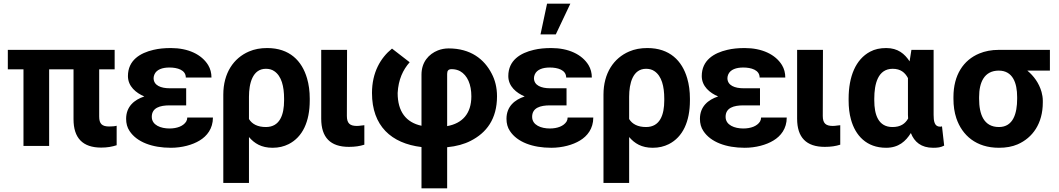

<svg xmlns="http://www.w3.org/2000/svg" viewBox="-20 -802 5817 1055"><path d="M23 -421H109V0H250V-421H384V-147C384 -44 434 9 536 9C570 9 596 4 621 -4V-111C610 -108 595 -107 580 -107C540 -107 525 -122 525 -162V-421H610V-528H23Z M673 -149C673 -124 679 -101 692 -82C732 -21 817 10 919 10C980 10 1038 -6 1077 -30C1117 -54 1150 -95 1150 -156H1009C1009 -148 1007 -141 1003 -134C987 -109 953 -96 911 -96C864 -96 814 -114 814 -160C814 -210 859 -223 912 -223H1003V-317H912C865 -317 824 -332 824 -373C824 -380 826 -387 829 -394C841 -420 872 -431 911 -431C954 -431 1001 -418 1001 -376H1142C1142 -401 1136 -424 1124 -444C1088 -503 1014 -538 919 -538C884 -538 852 -535 823 -528C750 -511 683 -471 683 -384C683 -327 728 -291 773 -272C718 -254 673 -217 673 -149Z M1207 203H1348V-49C1378 -14 1416 10 1478 10C1511 10 1540 3 1566 -10C1643 -49 1682 -134 1682 -250V-260C1682 -301 1677 -338 1667 -372C1639 -468 1571 -538 1448 -538C1411 -538 1378 -532 1348 -519C1264 -483 1207 -401 1207 -282ZM1348 -148V-270C1348 -344 1368 -424 1441 -424C1459 -424 1474 -420 1487 -411C1527 -384 1541 -327 1541 -260V-250C1541 -172 1518 -104 1441 -104C1396 -104 1365 -120 1348 -148Z M1745 -150C1745 -47 1795 5 1897 5C1931 5 1957 1 1982 -7V-114L1964 -112C1957 -111 1950 -110 1941 -110C1902 -110 1886 -125 1886 -165L1887 -528H1745Z M2024 -291C2024 -110 2130 -14 2296 6V233H2437V7C2488 2 2531 -10 2566 -28C2653 -72 2711 -148 2711 -273C2711 -321 2700 -363 2682 -397C2641 -477 2566 -536 2445 -536C2424 -536 2404 -532 2386 -525C2336 -505 2296 -461 2296 -392V-111C2211 -129 2165 -189 2165 -291C2169 -365 2194 -418 2231 -460L2134 -535C2071 -484 2024 -404 2024 -291ZM2437 -109V-396C2437 -414 2444 -422 2462 -422C2479 -422 2495 -418 2508 -411C2549 -388 2570 -337 2570 -273C2570 -177 2520 -124 2437 -109Z M2763 -149C2763 -124 2769 -101 2782 -82C2822 -21 2907 10 3009 10C3070 10 3128 -6 3167 -30C3207 -54 3240 -95 3240 -156H3099C3099 -148 3097 -141 3093 -134C3077 -109 3043 -96 3001 -96C2954 -96 2904 -114 2904 -160C2904 -210 2949 -223 3002 -223H3093V-317H3002C2955 -317 2914 -332 2914 -373C2914 -380 2916 -387 2919 -394C2931 -420 2962 -431 3001 -431C3044 -431 3091 -418 3091 -376H3232C3232 -401 3226 -424 3214 -444C3178 -503 3104 -538 3009 -538C2974 -538 2942 -535 2913 -528C2840 -511 2773 -471 2773 -384C2773 -327 2818 -291 2863 -272C2808 -254 2763 -217 2763 -149ZM2950 -613H3034L3114 -782H2986Z M3296 203H3437V-49C3467 -14 3505 10 3567 10C3600 10 3629 3 3655 -10C3732 -49 3771 -134 3771 -250V-260C3771 -301 3766 -338 3756 -372C3728 -468 3660 -538 3537 -538C3500 -538 3467 -532 3437 -519C3353 -483 3296 -401 3296 -282ZM3437 -148V-270C3437 -344 3457 -424 3530 -424C3548 -424 3563 -420 3576 -411C3616 -384 3630 -327 3630 -260V-250C3630 -172 3607 -104 3530 -104C3485 -104 3454 -120 3437 -148Z M3826 -149C3826 -124 3832 -101 3845 -82C3885 -21 3970 10 4072 10C4133 10 4191 -6 4230 -30C4270 -54 4303 -95 4303 -156H4162C4162 -148 4160 -141 4156 -134C4140 -109 4106 -96 4064 -96C4017 -96 3967 -114 3967 -160C3967 -210 4012 -223 4065 -223H4156V-317H4065C4018 -317 3977 -332 3977 -373C3977 -380 3979 -387 3982 -394C3994 -420 4025 -431 4064 -431C4107 -431 4154 -418 4154 -376H4295C4295 -401 4289 -424 4277 -444C4241 -503 4167 -538 4072 -538C4037 -538 4005 -535 3976 -528C3903 -511 3836 -471 3836 -384C3836 -327 3881 -291 3926 -272C3871 -254 3826 -217 3826 -149Z M4360 -150C4360 -47 4410 5 4512 5C4546 5 4572 1 4597 -7V-114L4579 -112C4572 -111 4565 -110 4556 -110C4517 -110 4501 -125 4501 -165L4502 -528H4360Z M4643 -250C4643 -212 4647 -177 4656 -145C4680 -58 4741 10 4849 10C4918 10 4957 -26 4985 -71C5004 -22 5042 10 5107 10C5133 10 5149 8 5168 -2L5156 -108C5153 -106 5150 -106 5145 -106C5114 -106 5110 -138 5110 -171V-528H4988L4978 -465C4951 -506 4914 -538 4850 -538C4816 -538 4787 -532 4761 -518C4682 -476 4643 -382 4643 -260ZM4784 -250V-260C4784 -341 4804 -424 4885 -424C4929 -424 4953 -403 4969 -373V-171C4969 -164 4970 -158 4970 -151C4954 -122 4928 -104 4884 -104C4806 -104 4784 -172 4784 -250Z M5219 -259C5219 -220 5224 -185 5235 -152C5267 -58 5344 10 5469 10C5508 10 5542 4 5572 -9C5654 -45 5710 -123 5710 -239V-249C5710 -266 5707 -282 5703 -297C5689 -346 5660 -385 5625 -414H5749V-528H5468C5428 -528 5392 -521 5361 -508C5274 -472 5219 -390 5219 -269ZM5360 -259V-269C5360 -349 5388 -414 5468 -414C5545 -414 5569 -346 5569 -269V-259C5569 -180 5548 -104 5469 -104C5385 -104 5360 -175 5360 -259Z"/></svg>

Font: Asimov Pro
Style: Bd
Weight: 700
Designer: Google
Version: Version 2.000980; 2014